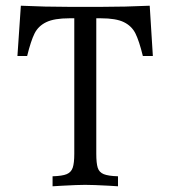

<svg xmlns="http://www.w3.org/2000/svg" viewBox="-20 -649 596 672"><path d="M515 -453H480Q467 -506 454 -532Q441 -558 413.5 -571.5Q386 -585 333 -585H317V-111Q317 -78 322 -62Q327 -46 343 -39.5Q359 -33 393 -32V3L361 1Q306 -2 278 -2Q252 -2 198 1L164 3V-32Q198 -33 213.5 -39.5Q229 -46 234.5 -62Q240 -78 240 -111V-585H223Q170 -585 142 -571.5Q114 -558 101 -532Q88 -506 75 -453H41L53 -629Q138 -625 222 -625H335Q417 -625 504 -629Z"/></svg>

Font: Gupter
Style: Regular
Weight: 400
Designer: Octavio Pardo
Version: Version 1.000